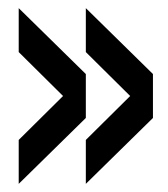

<svg xmlns="http://www.w3.org/2000/svg" viewBox="-20 -549 412 472"><path d="M191 -97 356 -259V-367L191 -529V-421L300 -313L191 -205ZM26 -97 191 -259V-367L26 -529V-421L135 -313L26 -205Z"/></svg>

Font: Big Shoulders Text
Style: Bold
Weight: 700
Designer: Patric King
Foundry: XO Type Co
Version: Version 1.000; ttfautohint (v1.8.2)